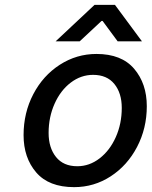

<svg xmlns="http://www.w3.org/2000/svg" viewBox="-20 -763 624 790"><path d="M77 -207Q77 -299 117 -375.5Q157 -452 226 -496.5Q295 -541 377 -541Q480 -541 532 -480Q584 -419 584 -326Q584 -235 544 -158.5Q504 -82 435.5 -37.5Q367 7 285 7Q181 7 129 -53.5Q77 -114 77 -207ZM481 -319Q481 -380 450.5 -417.5Q420 -455 363 -455Q313 -455 271 -423Q229 -391 204.5 -336Q180 -281 180 -216Q180 -155 210.5 -117Q241 -79 298 -79Q348 -79 390 -111.5Q432 -144 456.5 -199Q481 -254 481 -319ZM369 -743H453L564 -593H464L402 -677H398L308 -593H209Z"/></svg>

Font: Be Vietnam Medium
Style: Italic
Weight: 500
Italic angle: -9.444°
Designer: Gabriel Lam
Foundry: TypeRant
Version: Version 3.000